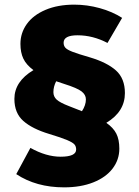

<svg xmlns="http://www.w3.org/2000/svg" viewBox="-20 -716 600 827"><path d="M494 -76Q494 -28 465 10Q436 48 382 69.5Q328 91 256 91Q136 91 50 34L111 -79Q179 -41 241 -41Q308 -41 308 -72Q308 -85 301 -93.5Q294 -102 269.5 -112.5Q245 -123 192 -139Q119 -161 80.5 -195Q42 -229 42 -290Q42 -365 124 -414Q93 -437 80.5 -463.5Q68 -490 68 -527Q68 -574 95.5 -612.5Q123 -651 176 -673.5Q229 -696 300 -696Q355 -696 409.5 -681Q464 -666 506 -639L443 -531Q380 -564 314 -564Q254 -564 254 -532Q254 -519 261.5 -510.5Q269 -502 292 -493Q315 -484 367 -469Q441 -447 479.5 -412.5Q518 -378 518 -315Q518 -235 438 -187Q468 -166 481 -140.5Q494 -115 494 -76ZM333 -237Q350 -263 350 -288Q350 -308 331 -322.5Q312 -337 258 -354L222 -366Q210 -343 210 -319Q210 -300 224 -287Q238 -274 277 -259Z"/></svg>

Font: Fira Sans Black
Style: Regular
Weight: 900
Designer: Carrois Corporate & Edenspiekermann AG
Foundry: Carrois Corporate GbR & Edenspiekermann AG
Version: Version 4.203